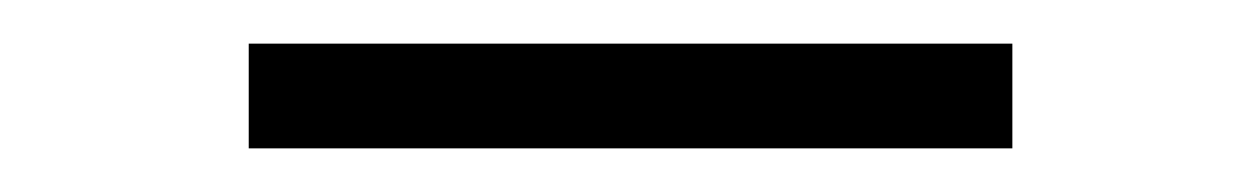

<svg xmlns="http://www.w3.org/2000/svg" viewBox="-20 -304 577 88"><path d="M94 -284H444V-236H94Z"/></svg>

Font: Oakes Grotesk Light
Style: Italic
Weight: 300
Italic angle: -8°
Designer: Samuel Oakes
Foundry: Samuel Oakes
Version: Version 1.000;PS 001.000;hotconv 1.0.88;makeotf.lib2.5.64775